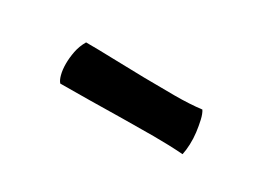

<svg xmlns="http://www.w3.org/2000/svg" viewBox="-21 -739 457 336"><g transform="rotate(30 208.0 -570.5)"><path d="M93 -613Q118 -613 149 -612Q180 -611 211.5 -610.5Q243 -610 273.5 -610Q304 -610 328 -613Q332 -607 334.5 -596Q337 -585 338.5 -573Q340 -561 339.5 -549Q339 -537 337 -528Q309 -530 277.5 -530Q246 -530 214 -529.5Q182 -529 150 -528.5Q118 -528 90 -528Q86 -532 83.5 -541.5Q81 -551 81 -563Q81 -575 83.5 -588Q86 -601 93 -613Z"/></g></svg>

Font: Lusitana
Style: Bold Italic
Weight: 700
Designer: Ana Paula Megda
Foundry: Ana Paula Megda
Version: Version 1.000; ttfautohint (v1.1) -l 8 -r 50 -G 200 -x 14 -D